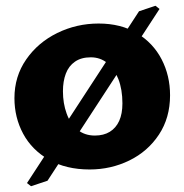

<svg xmlns="http://www.w3.org/2000/svg" viewBox="-20 -577 639 665"><path d="M30 -237Q30 -312.5 70.8 -371.2Q111.5 -430 178.5 -462.8Q245.5 -495.5 321.5 -495.5Q399 -495.5 454.8 -461.8Q510.5 -428 539.8 -371.5Q569 -315 569 -247Q569 -169 530.5 -110.8Q492 -52.5 428 -21.2Q364 10 290.5 10Q208.5 10 149.5 -23.8Q90.5 -57.5 60.2 -113.8Q30 -170 30 -237ZM404 -219Q404 -267 390 -303Q376 -339 351.5 -358.8Q327 -378.5 294.5 -378.5Q261.5 -378.5 239.8 -363.5Q218 -348.5 208 -322Q198 -295.5 198 -261Q198 -219 210.8 -183.8Q223.5 -148.5 248.2 -128Q273 -107.5 308.5 -107.5Q339 -107.5 360.2 -120.5Q381.5 -133.5 392.8 -158.2Q404 -183 404 -219ZM461.5 -538 518.5 -557 532.5 -546 144.5 49 87.5 68 73.5 57Z"/></svg>

Font: TMT Limkin
Style: Regular
Weight: 400
Designer: Gabriel Drozdov
Version: Version 1.000;Glyphs 3.1.2 (3151)